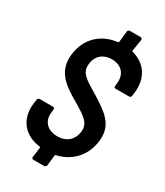

<svg xmlns="http://www.w3.org/2000/svg" viewBox="-215 -880 907 1053"><g transform="rotate(30 239.0 -353.5)"><path d="M441 -184C455 -297 379 -339 289 -397C206 -445 173 -468 180 -523C186 -577 224 -608 277 -608C341 -608 374 -565 367 -509L365 -490C364 -483 368 -478 375 -478H460C467 -478 473 -483 473 -490L476 -511C488 -607 441 -678 355 -700C352 -701 351 -703 351 -706L363 -780C363 -787 359 -792 352 -792H284C278 -792 272 -787 271 -780L264 -712C263 -708 261 -707 258 -706C158 -694 85 -627 72 -522C57 -403 139 -354 221 -306C300 -259 337 -235 330 -179C324 -129 288 -92 228 -92C163 -92 128 -133 135 -189L137 -209C138 -216 134 -221 127 -221H43C36 -221 30 -216 30 -209L26 -183C14 -80 70 -8 173 5C176 6 178 7 177 11L169 73C168 80 172 85 179 85H248C254 85 260 80 261 73L268 8C268 5 269 3 272 2C365 -19 429 -87 441 -184Z"/></g></svg>

Font: Barlow Semi Condensed SemiBold
Style: Italic
Weight: 600
Width: 4
Italic angle: -7°
Designer: Jeremy Tribby
Foundry: Tribby Type
Version: Version 1.422;hotconv 1.0.109;makeotfexe 2.5.65596